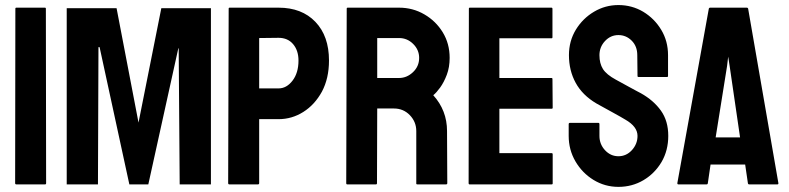

<svg xmlns="http://www.w3.org/2000/svg" viewBox="-20 -726 3108 756"><path d="M157.7 0H44.4Q39.6 0 39.6 -4.9L40.5 -691.9Q40.5 -695.8 44.4 -695.8H156.7Q160.6 -695.8 160.6 -691.9L161.6 -4.9Q161.6 0 157.7 0Z M367.7 -540.5H372.1L489.3 0H564L682.1 -535.6H683.6L687.5 0H810.5V-693.8H615.2L525.4 -243.2L439 -693.8H242.7V0H365.7Z M995.6 0H883.3Q878.4 0 878.4 -4.9L880.4 -691.9Q880.4 -695.8 884.3 -695.8H1076.7Q1168.5 -695.8 1221.9 -639.9Q1275.4 -584 1275.4 -487.8Q1275.4 -417.5 1247.6 -365.2Q1219.2 -313.5 1174.3 -285.2Q1129.4 -256.8 1076.7 -256.8H1000.5V-4.9Q1000.5 0 995.6 0ZM1076.7 -577.1 1000.5 -576.2V-377.9H1076.7Q1108.4 -377.9 1131.8 -408.4Q1155.3 -439 1155.3 -487.8Q1155.3 -526.9 1134.3 -552Q1113.3 -577.1 1076.7 -577.1Z M1460.4 0H1347.2Q1343.3 0 1343.3 -4.9L1345.2 -691.9Q1345.2 -695.8 1349.1 -695.8H1551.3Q1605.5 -695.8 1650.9 -669.4Q1696.3 -643.1 1723.4 -598.6Q1750.5 -554.2 1750.5 -498Q1750.5 -461.4 1739.3 -431.6Q1728 -401.9 1713.1 -381.3Q1698.2 -360.8 1686 -351.1Q1740.2 -291 1740.2 -210L1741.2 -4.9Q1741.2 0 1736.3 0H1623Q1619.1 0 1619.1 -2.9V-210Q1619.1 -246.1 1593.8 -272.5Q1568.4 -298.8 1531.2 -298.8H1465.3L1464.4 -4.9Q1464.4 0 1460.4 0ZM1551.3 -576.2H1465.3V-418.9H1551.3Q1582 -418.9 1606.2 -441.9Q1630.4 -464.8 1630.4 -498Q1630.4 -529.8 1606.9 -553Q1583.5 -576.2 1551.3 -576.2Z M2152.3 0H1829.1Q1825.2 0 1825.2 -4.9L1826.2 -691.9Q1826.2 -695.8 1830.1 -695.8H2151.4Q2155.3 -695.8 2155.3 -690.9V-579.1Q2155.3 -575.2 2151.4 -575.2H1946.3V-418.9H2151.4Q2155.3 -418.9 2155.3 -415L2156.2 -301.8Q2156.2 -297.9 2152.3 -297.9H1946.3V-123H2152.3Q2156.2 -123 2156.2 -118.2V-3.9Q2156.2 0 2152.3 0Z M2415 9.8Q2361.8 9.8 2316.9 -17.6Q2272.5 -44.9 2245.8 -90.6Q2219.2 -136.2 2219.2 -190.9V-236.8Q2219.2 -242.2 2224.1 -242.2H2336.4Q2340.3 -242.2 2340.3 -236.8V-190.9Q2340.3 -158.2 2362.3 -134.5Q2384.3 -110.8 2415 -110.8Q2446.3 -110.8 2468.3 -135Q2490.2 -159.2 2490.2 -190.9Q2490.2 -227.5 2442.4 -254.9Q2434.6 -259.8 2422.1 -266.8Q2409.7 -273.9 2392.6 -283.2Q2375.5 -292.5 2359.4 -301.5Q2343.3 -310.5 2328.1 -318.8Q2273.4 -351.1 2246.8 -399.7Q2220.2 -448.2 2220.2 -508.8Q2220.2 -564.5 2247.6 -609.4Q2274.9 -653.8 2319.1 -679.9Q2363.3 -706.1 2415 -706.1Q2468.3 -706.1 2512.7 -679.7Q2557.1 -652.8 2583.7 -608.4Q2610.4 -564 2610.4 -508.8V-426.8Q2610.4 -422.9 2606.4 -422.9H2494.1Q2490.2 -422.9 2490.2 -426.8L2489.3 -508.8Q2489.3 -543.9 2467.3 -565.9Q2445.3 -587.9 2415 -587.9Q2384.3 -587.9 2362.3 -564.5Q2340.3 -541 2340.3 -508.8Q2340.3 -476.1 2354.2 -454.1Q2368.2 -432.1 2405.3 -412.1Q2409.2 -410.2 2423.3 -402.3Q2437.5 -394.5 2454.8 -385Q2472.2 -375.5 2486.3 -367.9Q2500.5 -360.4 2503.4 -358.9Q2553.2 -331.1 2582.3 -290.5Q2611.3 -250 2611.3 -190.9Q2611.3 -133.8 2585 -88.4Q2558.1 -43 2513.7 -16.6Q2469.2 9.8 2415 9.8Z M2647 -4.9 2771 -691.9Q2772 -695.8 2775.9 -695.8H2920.9Q2924.8 -695.8 2925.8 -691.9L3044.9 -4.9Q3045.4 0 3041 0H2930.2Q2925.3 0 2924.8 -4.9L2914.1 -78.1H2777.8L2767.1 -4.9Q2766.6 0 2762.2 0H2650.9Q2647 0 2647 -4.9ZM2842.8 -465.8 2797.9 -185.1H2894L2853 -465.8L2847.2 -502.9Z"/></svg>

Font: Koulen
Style: Regular
Weight: 400
Designer: Danh Hong
Version: Version 8.00;December 21, 2023;FontCreator 13.0.0.2620 64-bi